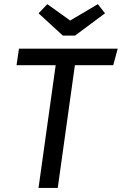

<svg xmlns="http://www.w3.org/2000/svg" viewBox="-20 -930 602 950"><path d="M73.9 -689.1H562.4L540.3 -607.4H350.6L265.7 0H170.6L255.5 -607.4H61.8ZM327.2 -828.5 464.3 -909.5 499.5 -864.2 351.4 -753.9H290.9L170.8 -864.2L214.1 -909.5Z"/></svg>

Font: Fira Sans Variable
Style: Italic
Weight: 397
Italic angle: -8°
Designer: Carrois Corporate & Edenspiekermann AG
Foundry: Carrois Corporate GbR & Edenspiekermann AG
Version: Version 4.202